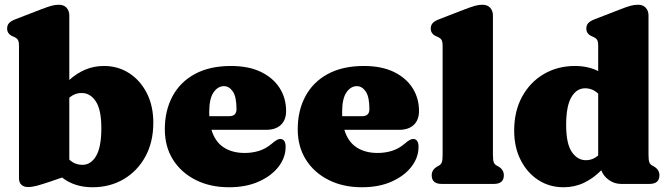

<svg xmlns="http://www.w3.org/2000/svg" viewBox="-20 -775 2822 809"><path d="M272 -710V-438Q303.5 -466.5 339.8 -481.8Q376 -497 418 -497Q477.5 -497 524.5 -466.5Q571.5 -436 598.8 -382.2Q626 -328.5 626 -258Q626 -176.5 592.5 -115.2Q559 -54 501 -20Q443 14 370 14Q294 14 241.5 -27L189 -9Q154.5 2.5 135 7.8Q115.5 13 97 13Q80.5 13 70.2 3.5Q60 -6 60 -24V-580.5Q60 -600 55.2 -607.2Q50.5 -614.5 41.5 -618.5L32.5 -622.5Q10 -632.5 10 -654.5Q10 -668.5 18 -677.5Q26 -686.5 45.5 -694L154 -736Q180.5 -746 196.2 -750.5Q212 -755 227.5 -755Q249 -755 260.5 -742.2Q272 -729.5 272 -710ZM324.5 -383Q295 -383.5 272 -363V-102.5Q285 -90.5 298.8 -85.5Q312.5 -80.5 327.5 -80.5Q363 -80.5 385 -117.8Q407 -155 407 -235.5Q407 -313.5 383.2 -348.5Q359.5 -383.5 324.5 -383Z M1185.5 -307.5Q1185.5 -269.5 1163.5 -248.8Q1141.5 -228 1102 -228H871Q886 -178 922.2 -154.2Q958.5 -130.5 1011 -130.5Q1042.5 -130.5 1071 -139.2Q1099.5 -148 1124.5 -169Q1138.5 -181 1146.2 -185.2Q1154 -189.5 1161.5 -189.5Q1183.5 -188.5 1183.5 -156Q1183.5 -111.5 1153.8 -72.8Q1124 -34 1070.5 -10Q1017 14 945 14Q865.5 14 804.5 -16.8Q743.5 -47.5 709 -102.2Q674.5 -157 674.5 -230.5Q674.5 -309 706.8 -369.2Q739 -429.5 801.2 -463.2Q863.5 -497 953 -497Q1028 -497 1079.8 -471.8Q1131.5 -446.5 1158.5 -403.8Q1185.5 -361 1185.5 -307.5ZM861.5 -301.5Q861.5 -293.5 862 -285.5H946Q976.5 -285.5 976.5 -315Q976.5 -367 961 -389.5Q945.5 -412 923.5 -412Q898 -412 879.8 -385.8Q861.5 -359.5 861.5 -301.5Z M1745.5 -307.5Q1745.5 -269.5 1723.5 -248.8Q1701.5 -228 1662 -228H1431Q1446 -178 1482.2 -154.2Q1518.5 -130.5 1571 -130.5Q1602.5 -130.5 1631 -139.2Q1659.5 -148 1684.5 -169Q1698.5 -181 1706.2 -185.2Q1714 -189.5 1721.5 -189.5Q1743.5 -188.5 1743.5 -156Q1743.5 -111.5 1713.8 -72.8Q1684 -34 1630.5 -10Q1577 14 1505 14Q1425.5 14 1364.5 -16.8Q1303.5 -47.5 1269 -102.2Q1234.5 -157 1234.5 -230.5Q1234.5 -309 1266.8 -369.2Q1299 -429.5 1361.2 -463.2Q1423.5 -497 1513 -497Q1588 -497 1639.8 -471.8Q1691.5 -446.5 1718.5 -403.8Q1745.5 -361 1745.5 -307.5ZM1421.5 -301.5Q1421.5 -293.5 1422 -285.5H1506Q1536.5 -285.5 1536.5 -315Q1536.5 -367 1521 -389.5Q1505.5 -412 1483.5 -412Q1458 -412 1439.8 -385.8Q1421.5 -359.5 1421.5 -301.5Z M2057 -710V-123.5Q2057 -100.5 2060.2 -91.8Q2063.5 -83 2071 -78.5L2080 -73.5Q2103 -60 2103 -36.5Q2103 0 2060.5 0H1841.5Q1799 0 1799 -36.5Q1799 -60 1822.5 -73.5L1831.5 -78.5Q1838.5 -83 1841.8 -91.8Q1845 -100.5 1845 -123.5V-580.5Q1845 -600 1840.2 -607.2Q1835.5 -614.5 1826.5 -618.5L1817.5 -622.5Q1795 -632.5 1795 -654.5Q1795 -668.5 1803 -677.5Q1811 -686.5 1830.5 -694L1939 -736Q1965.5 -746 1981.2 -750.5Q1997 -755 2012.5 -755Q2034 -755 2045.5 -742.2Q2057 -729.5 2057 -710Z M2146.5 -225Q2146.5 -306.5 2180 -367.8Q2213.5 -429 2271.5 -463Q2329.5 -497 2402.5 -497Q2458 -497 2500.5 -475.5V-580.5Q2500.5 -600 2495.8 -607.2Q2491 -614.5 2482 -618.5L2473 -622.5Q2450.5 -632.5 2450.5 -654.5Q2450.5 -668.5 2458.5 -677.5Q2466.5 -686.5 2486 -694L2594.5 -736Q2620 -746 2636 -750.5Q2652 -755 2669 -755Q2689.5 -755 2701 -742.2Q2712.5 -729.5 2712.5 -710V-123.5Q2712.5 -100.5 2715.8 -91.8Q2719 -83 2726.5 -78.5L2735.5 -73.5Q2758.5 -60 2758.5 -36.5Q2758.5 0 2716 0H2597.5Q2569 0 2545.8 -16.5Q2522.5 -33 2513.5 -57.5Q2480 -23.5 2440.5 -4.8Q2401 14 2354.5 14Q2295 14 2248 -16.5Q2201 -47 2173.8 -100.8Q2146.5 -154.5 2146.5 -225ZM2365.5 -248Q2365.5 -170 2389.2 -135Q2413 -100 2448.5 -100Q2477.5 -100 2500.5 -120V-380.5Q2487.5 -392.5 2473.8 -397.8Q2460 -403 2445.5 -403Q2409.5 -403 2387.5 -365.5Q2365.5 -328 2365.5 -248Z"/></svg>

Font: Fraunces 9pt Soft Black
Style: Regular
Weight: 900
Version: Version 1.000;[b76b70a41]